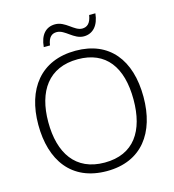

<svg xmlns="http://www.w3.org/2000/svg" viewBox="-130 -1016 1028 1134"><g transform="rotate(-15 384.0 -449.0)"><path d="M212 -794H250C257 -844 279 -860 308 -860C359 -860 396 -794 458 -794C514 -794 551 -836 558 -908H520C512 -858 490 -841 460 -841C412 -841 374 -907 311 -907C254 -907 218 -867 212 -794ZM705 -358C705 -585 593 -725 387 -725C173 -725 62 -576 62 -359C62 -141 168 10 384 10C597 10 705 -140 705 -358ZM123 -359C123 -547 208 -673 387 -673C558 -673 644 -557 644 -358C644 -167 563 -42 384 -42C206 -42 123 -169 123 -359Z"/></g></svg>

Font: Noto Sans Meetei Mayek Light
Style: Regular
Weight: 300
Designer: Monotype Design Team and Neelakash Kshetrimayum
Foundry: Monotype Imaging Inc.
Version: Version 2.002